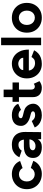

<svg xmlns="http://www.w3.org/2000/svg" viewBox="1284 -2024 752 3359"><g transform="rotate(-90 1659.5 -344.0)"><path d="M298 12Q220 12 159 -21.5Q98 -55 64 -114.5Q30 -174 30 -250Q30 -327 64 -386Q98 -445 158 -478.5Q218 -512 296 -512Q371 -512 433 -475Q495 -438 523 -368L399 -324Q385 -353 355.5 -370.5Q326 -388 290 -388Q253 -388 225 -370.5Q197 -353 181 -322Q165 -291 165 -250Q165 -209 181 -178.5Q197 -148 226 -130Q255 -112 292 -112Q328 -112 357.5 -131Q387 -150 401 -181L526 -137Q497 -66 435.5 -27Q374 12 298 12Z M905 0 901 -101V-253Q901 -298 891.5 -330Q882 -362 861.5 -379.5Q841 -397 806 -397Q774 -397 748 -383Q722 -369 704 -340L588 -380Q602 -412 629 -442.5Q656 -473 699.5 -492.5Q743 -512 806 -512Q882 -512 932.5 -483Q983 -454 1007.5 -401.5Q1032 -349 1031 -277L1028 0ZM765 12Q675 12 625.5 -28Q576 -68 576 -141Q576 -221 629.5 -261.5Q683 -302 780 -302H907V-204H826Q761 -204 736 -188.5Q711 -173 711 -145Q711 -123 731 -110.5Q751 -98 787 -98Q820 -98 845.5 -113.5Q871 -129 886 -153.5Q901 -178 901 -204H933Q933 -102 894.5 -45Q856 12 765 12Z M1323 12Q1275 12 1233 -2.5Q1191 -17 1159 -44.5Q1127 -72 1109 -112L1222 -164Q1237 -140 1263 -122.5Q1289 -105 1323 -105Q1356 -105 1374 -114.5Q1392 -124 1392 -142Q1392 -160 1377.5 -168.5Q1363 -177 1338 -183L1292 -195Q1220 -214 1178.5 -255.5Q1137 -297 1137 -351Q1137 -428 1186.5 -470Q1236 -512 1327 -512Q1374 -512 1414.5 -498Q1455 -484 1484 -459Q1513 -434 1524 -401L1415 -351Q1408 -371 1381 -383.5Q1354 -396 1327 -396Q1300 -396 1285.5 -384.5Q1271 -373 1271 -353Q1271 -340 1285 -331.5Q1299 -323 1325 -317L1390 -301Q1439 -289 1468.5 -262.5Q1498 -236 1511.5 -203.5Q1525 -171 1525 -140Q1525 -95 1498.5 -60.5Q1472 -26 1426.5 -7Q1381 12 1323 12Z M1808 12Q1725 12 1682.5 -29Q1640 -70 1640 -146V-656H1772V-175Q1772 -143 1786 -126.5Q1800 -110 1827 -110Q1837 -110 1849 -114.5Q1861 -119 1874 -128L1920 -29Q1896 -11 1866.5 0.5Q1837 12 1808 12ZM1559 -388V-500H1897V-388Z M2221 12Q2147 12 2090 -21.5Q2033 -55 2000.5 -114Q1968 -173 1968 -250Q1968 -327 2001.5 -386Q2035 -445 2093.5 -478.5Q2152 -512 2228 -512Q2294 -512 2349.5 -477.5Q2405 -443 2438.5 -376.5Q2472 -310 2472 -215H2093L2105 -227Q2105 -190 2123.5 -162.5Q2142 -135 2171.5 -120.5Q2201 -106 2235 -106Q2276 -106 2302 -123.5Q2328 -141 2342 -169L2460 -123Q2439 -81 2405.5 -50.5Q2372 -20 2326 -4Q2280 12 2221 12ZM2112 -301 2100 -313H2341L2330 -301Q2330 -337 2313 -358.5Q2296 -380 2271.5 -390Q2247 -400 2224 -400Q2201 -400 2175 -390Q2149 -380 2130.5 -358.5Q2112 -337 2112 -301Z M2549 0V-700H2681V0Z M3030 12Q2954 12 2894.5 -21.5Q2835 -55 2801.5 -114Q2768 -173 2768 -250Q2768 -327 2801 -386Q2834 -445 2893 -478.5Q2952 -512 3028 -512Q3105 -512 3164 -478.5Q3223 -445 3256 -386Q3289 -327 3289 -250Q3289 -173 3256 -114Q3223 -55 3164.5 -21.5Q3106 12 3030 12ZM3030 -110Q3067 -110 3095 -128Q3123 -146 3138.5 -177.5Q3154 -209 3154 -250Q3154 -291 3138 -322.5Q3122 -354 3093.5 -372Q3065 -390 3028 -390Q2992 -390 2963.5 -372Q2935 -354 2919 -322.5Q2903 -291 2903 -250Q2903 -209 2919 -177.5Q2935 -146 2964 -128Q2993 -110 3030 -110Z"/></g></svg>

Font: Figtree
Style: Bold
Weight: 700
Designer: Erik Kennedy
Foundry: Erik Kennedy
Version: Version 2.001;gftools[0.9.30]